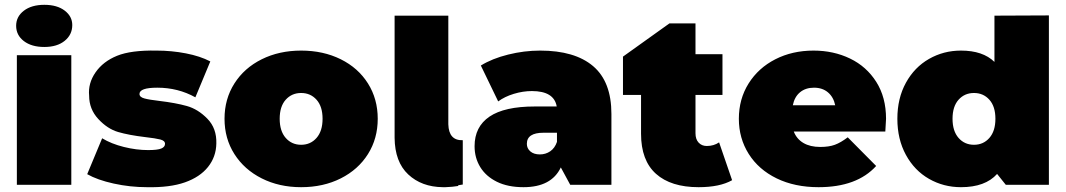

<svg xmlns="http://www.w3.org/2000/svg" viewBox="-20 -767 4424 797"><path d="M50 -538H276V0H50ZM47 -660Q47 -698 79 -722.5Q111 -747 164 -747Q217 -747 248.5 -723Q280 -699 280 -663Q280 -623 248.5 -597.5Q217 -572 164 -572Q111 -572 79 -596.5Q47 -621 47 -660Z M342 -44 404 -193Q442 -170 494 -157Q546 -144 595 -144Q634 -144 649.5 -150.5Q665 -157 665 -170Q665 -183 645.5 -188Q626 -193 582 -198Q515 -206 470.5 -219Q426 -232 388 -273Q350 -314 350 -370Q345 -421 376.5 -466.5Q408 -512 466 -535.5Q524 -559 630 -557Q692 -557 751.5 -545.5Q811 -534 853 -512L791 -363Q719 -403 633 -403Q559 -403 559 -377Q559 -364 579 -358.5Q599 -353 642 -348Q709 -340 755.5 -327Q802 -314 841 -274Q880 -234 878 -171Q877 -116 843.5 -74Q810 -32 747.5 -10Q685 12 590 10Q520 10 452 -5Q384 -20 342 -44Z M912 -274Q912 -356 953 -420.5Q994 -485 1066.5 -521Q1139 -557 1230 -557Q1322 -557 1394.5 -521Q1467 -485 1507.5 -420.5Q1548 -356 1548 -274Q1548 -192 1507.5 -127.5Q1467 -63 1394.5 -26.5Q1322 10 1230 10Q1139 10 1066.5 -26.5Q994 -63 953 -127.5Q912 -192 912 -274ZM1319 -274Q1319 -325 1294 -353Q1269 -381 1230 -381Q1191 -381 1166 -353Q1141 -325 1141 -274Q1141 -223 1166 -194.5Q1191 -166 1230 -166Q1269 -166 1294 -194.5Q1319 -223 1319 -274Z M1618 -702H1841V-251Q1843 -183 1901 -185V-1Q1891 1 1882 2V5Q1859 9 1829 10H1818Q1730 9 1674.5 -43Q1619 -95 1618 -195V-247Z M2518 -294V0H2347L2308 -72Q2269 10 2153 10Q2088 10 2042.5 -12.5Q1997 -35 1973.5 -73.5Q1950 -112 1950 -160Q1950 -241 2012 -283Q2074 -325 2200 -325H2291Q2280 -389 2188 -389Q2151 -389 2113 -377.5Q2075 -366 2048 -346L1976 -495Q2023 -524 2089.5 -540.5Q2156 -557 2222 -557Q2366 -557 2442 -492.5Q2518 -428 2518 -294ZM2292 -178V-216H2236Q2167 -216 2167 -170Q2167 -151 2181.5 -138.5Q2196 -126 2221 -126Q2245 -126 2264 -139Q2283 -152 2292 -178Z M3019 -19Q2968 10 2880 10Q2765 10 2703 -45.5Q2641 -101 2641 -212V-373H2566V-532L2759 -670H2867V-542H2979V-373H2867V-214Q2867 -189 2880 -175Q2893 -161 2914 -161Q2943 -161 2965 -176Z M3655 -221H3275Q3287 -190 3315 -173.5Q3343 -157 3385 -157Q3421 -157 3445.5 -166Q3470 -175 3499 -197L3617 -78Q3537 10 3378 10Q3279 10 3204 -26.5Q3129 -63 3088 -128Q3047 -193 3047 -274Q3047 -356 3087.5 -420.5Q3128 -485 3198.5 -521Q3269 -557 3357 -557Q3440 -557 3508.5 -524Q3577 -491 3617.5 -427Q3658 -363 3658 -274Q3658 -269 3655 -221ZM3271 -330H3447Q3440 -364 3417 -383.5Q3394 -403 3359 -403Q3324 -403 3301 -384Q3278 -365 3271 -330Z M4334 -703V0H4155L4119 -45Q4070 10 3969 10Q3897 10 3836.5 -24.5Q3776 -59 3740.5 -124Q3705 -189 3705 -274Q3705 -359 3740.5 -423.5Q3776 -488 3836.5 -522.5Q3897 -557 3969 -557Q4060 -557 4108 -510V-702ZM4112 -274Q4112 -325 4087 -353Q4062 -381 4023 -381Q3984 -381 3959 -353Q3934 -325 3934 -274Q3934 -223 3959 -194.5Q3984 -166 4023 -166Q4062 -166 4087 -194.5Q4112 -223 4112 -274Z"/></svg>

Font: AtCorfu Sans
Style: AtCorfu Sans Black
Weight: 900
Designer: Kostas Teopoulos
Foundry: Kostas Teopoulos
Version: Version 1.00 July 8, 2025, initial release